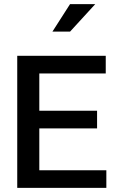

<svg xmlns="http://www.w3.org/2000/svg" viewBox="-20 -910 549 930"><path d="M450.2 -373.5V-288.1H170.4V-85.4H495.1V0H63.5V-639.6H492.2V-554.2H170.4V-373.5ZM233.9 -756.8 319.3 -890.1H441.4L319.3 -756.8Z"/></svg>

Font: Yantramanav Medium
Style: Regular
Weight: 500
Version: Version 1.001;PS 1.0;hotconv 1.0.72;makeotf.lib2.5.5900; ttf